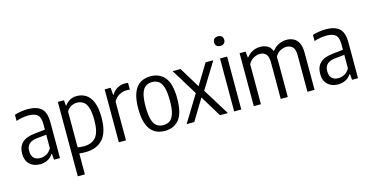

<svg xmlns="http://www.w3.org/2000/svg" viewBox="-92 -1221 3683 1901"><g transform="rotate(-15 1750.0 -270.0)"><path d="M180.5 8.5Q115.5 8.5 75 -29.5Q34.5 -67.5 34.5 -138Q34.5 -210 77.2 -250.5Q120 -291 212 -299.5L314 -310.5V-367Q314 -438 283.8 -463.2Q253.5 -488.5 192.5 -488.5Q165.5 -488.5 132.2 -483.2Q99 -478 65.5 -466.5V-529.5Q95 -539.5 132.5 -545Q170 -550.5 202.5 -550.5Q293 -550.5 339.2 -509.8Q385.5 -469 385.5 -364V0H324.5L319 -60H314Q291 -24.5 256.5 -8Q222 8.5 180.5 8.5ZM108.5 -146.5Q108.5 -97 132.5 -73.8Q156.5 -50.5 200 -50.5Q228 -50.5 258.8 -65Q289.5 -79.5 314 -118.5V-258.5L217 -248.5Q108.5 -238 108.5 -146.5Z M509 220V-542.5H571.5L577 -486.5H582Q599 -513.5 630.2 -532Q661.5 -550.5 704 -550.5Q753 -550.5 794.5 -525.8Q836 -501 861.5 -442Q887 -383 887 -281Q887 -131.5 824.8 -61.2Q762.5 9 642 9Q613 9 582 5.5V220ZM646.5 -51.5Q726.5 -51.5 769 -101.2Q811.5 -151 811.5 -274Q811.5 -360.5 795 -406.5Q778.5 -452.5 750.2 -469.5Q722 -486.5 687 -486.5Q656.5 -486.5 627.5 -470.5Q598.5 -454.5 582 -423.5V-57Q612 -51.5 646.5 -51.5Z M989 0V-542.5H1050L1056 -468.5H1061Q1085 -509 1121.2 -528.2Q1157.5 -547.5 1198.5 -547.5Q1208 -547.5 1215.8 -546.8Q1223.5 -546 1229 -545V-475.5Q1220 -477 1212.2 -477.2Q1204.5 -477.5 1194.5 -477.5Q1156 -477.5 1119 -456.8Q1082 -436 1062 -397V0Z M1460 9.5Q1399 9.5 1354.2 -18.5Q1309.5 -46.5 1285 -108Q1260.5 -169.5 1260.5 -270Q1260.5 -371.5 1284.8 -433.2Q1309 -495 1353.8 -522.8Q1398.5 -550.5 1460 -550.5Q1551.5 -550.5 1605.5 -485.8Q1659.5 -421 1659.5 -270.5Q1659.5 -119.5 1606 -55Q1552.5 9.5 1460 9.5ZM1460 -50Q1498 -50 1526 -69Q1554 -88 1569 -135.5Q1584 -183 1584 -268.5Q1584 -356.5 1568.8 -404.8Q1553.5 -453 1525.8 -472Q1498 -491 1460 -491Q1422 -491 1394.2 -472.2Q1366.5 -453.5 1351.2 -405.8Q1336 -358 1336 -272Q1336 -185 1351 -136.8Q1366 -88.5 1394 -69.2Q1422 -50 1460 -50Z M1683.5 0 1851 -273 1685.5 -542.5H1766.5L1895 -332L2023.5 -542.5H2102.5L1937 -274.5L2106.5 0H2025.5L1893.5 -217L1762 0Z M2171 0V-542.5H2244V0ZM2207.5 -661.5Q2182.5 -661.5 2169 -674.8Q2155.5 -688 2155.5 -710.5Q2155.5 -733 2169 -746.5Q2182.5 -760 2207.5 -760Q2232.5 -760 2246 -746.5Q2259.5 -733 2259.5 -710.5Q2259.5 -688 2246 -674.8Q2232.5 -661.5 2207.5 -661.5Z M2372 0V-542.5H2433.5L2439.5 -481H2444.5Q2472.5 -517 2508.2 -533.8Q2544 -550.5 2584.5 -550.5Q2624 -550.5 2656.2 -533.5Q2688.5 -516.5 2705 -474Q2737 -516.5 2776.5 -533.5Q2816 -550.5 2853 -550.5Q2892.5 -550.5 2924.8 -534.5Q2957 -518.5 2976 -480.8Q2995 -443 2995 -377V0H2922V-374Q2922 -437 2896.8 -460.5Q2871.5 -484 2834 -484Q2809 -484 2775.8 -469Q2742.5 -454 2719 -412.5Q2720.5 -397 2720.5 -380V0H2648.5V-374Q2648.5 -437 2624.2 -460.5Q2600 -484 2562.5 -484Q2535.5 -484 2501.2 -467.5Q2467 -451 2445 -409V0Z M3235.5 8.5Q3170.5 8.5 3130 -29.5Q3089.5 -67.5 3089.5 -138Q3089.5 -210 3132.2 -250.5Q3175 -291 3267 -299.5L3369 -310.5V-367Q3369 -438 3338.8 -463.2Q3308.5 -488.5 3247.5 -488.5Q3220.5 -488.5 3187.2 -483.2Q3154 -478 3120.5 -466.5V-529.5Q3150 -539.5 3187.5 -545Q3225 -550.5 3257.5 -550.5Q3348 -550.5 3394.2 -509.8Q3440.5 -469 3440.5 -364V0H3379.5L3374 -60H3369Q3346 -24.5 3311.5 -8Q3277 8.5 3235.5 8.5ZM3163.5 -146.5Q3163.5 -97 3187.5 -73.8Q3211.5 -50.5 3255 -50.5Q3283 -50.5 3313.8 -65Q3344.5 -79.5 3369 -118.5V-258.5L3272 -248.5Q3163.5 -238 3163.5 -146.5Z"/></g></svg>

Font: Encode Sans Condensed
Style: Regular
Weight: 400
Width: 3
Designer: Multiple Designers
Foundry: Impallari Type
Version: Version 3.000; ttfautohint (v1.8.3) -l 8 -r 50 -G 200 -x 14 